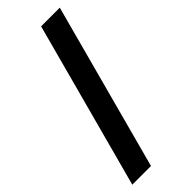

<svg xmlns="http://www.w3.org/2000/svg" viewBox="-279 -801 948 948"><g transform="rotate(-45 195.0 -326.5)"><path d="M377.3 -761.7 143 109.4H12.5L246.9 -761.7Z"/></g></svg>

Font: GitLab Sans
Style: Regular
Weight: 400
Designer: Rasmus Andersson
Foundry: Modifications by GitLab B.V., manufactured by rsms
Version: Version 4.000;git-c8fb6b7